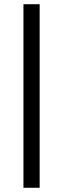

<svg xmlns="http://www.w3.org/2000/svg" viewBox="-20 -720 297 903"><path d="M90.3 163.1V-700.2H166.5V163.1Z"/></svg>

Font: Elstob 18pt Medium
Style: Regular
Weight: 500
Designer: Peter S. Baker
Version: Version 1.015